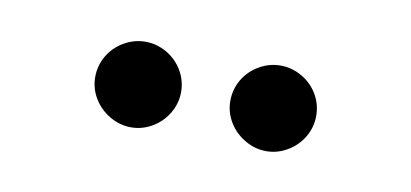

<svg xmlns="http://www.w3.org/2000/svg" viewBox="-28 -713 426 199"><g transform="rotate(10 185.0 -613.0)"><path d="M211.1 -613Q211.1 -625.2 217.2 -635.6Q223.3 -645.9 233.9 -652Q244.4 -658.1 256.3 -658.1Q268.1 -658.1 278.7 -652Q289.3 -645.9 295.4 -635.6Q301.5 -625.2 301.5 -613Q301.5 -601.1 295.4 -590.7Q289.3 -580.4 278.9 -574.3Q268.5 -568.1 256.7 -568.1Q244.8 -568.1 234.3 -574.3Q223.7 -580.4 217.4 -590.7Q211.1 -601.1 211.1 -613ZM68.9 -613Q68.9 -625.2 75 -635.6Q81.1 -645.9 91.7 -652Q102.2 -658.1 114.1 -658.1Q125.9 -658.1 136.5 -652Q147 -645.9 153.1 -635.6Q159.3 -625.2 159.3 -613Q159.3 -601.1 153.1 -590.7Q147 -580.4 136.7 -574.3Q126.3 -568.1 114.4 -568.1Q102.6 -568.1 92 -574.3Q81.5 -580.4 75.2 -590.7Q68.9 -601.1 68.9 -613Z"/></g></svg>

Font: 26F Galaxy Hebrew Black
Style: Regular
Weight: 900
Designer: C₂₉H₂₅N₃O₅
Version: Version 1.000